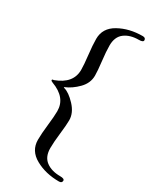

<svg xmlns="http://www.w3.org/2000/svg" viewBox="-220 -777 812 994"><g transform="rotate(30 186.5 -280.5)"><path d="M102 -279Q133 -271 170.5 -231Q208 -191 208 -147Q208 -119 201.5 -64Q195 -9 195 26Q195 78 227.5 102.5Q260 127 312 127Q338 127 338 139Q338 154 320 154Q240 154 179 120Q118 86 118 21Q118 -15 124.5 -71Q131 -127 131 -157Q131 -238 36 -273Q25 -277 25 -282Q25 -285 26.5 -286Q28 -287 31 -287Q34 -287 36 -288Q131 -323 131 -404Q131 -434 124.5 -490Q118 -546 118 -582Q118 -647 179 -681Q240 -715 320 -715Q338 -715 338 -700Q338 -688 312 -688Q260 -688 227.5 -663.5Q195 -639 195 -587Q195 -552 201.5 -497Q208 -442 208 -414Q208 -369 173.5 -334Q139 -299 100 -283Q96 -281 102 -279Z"/></g></svg>

Font: EB Garamond 08
Style: Italic
Weight: 400
Italic angle: -14°
Version: Version 0.016